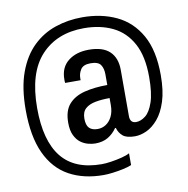

<svg xmlns="http://www.w3.org/2000/svg" viewBox="-91 -786 1004 1027"><g transform="rotate(-10 411.0 -272.5)"><path d="M390 153Q282 153 203 109.5Q124 66 81.5 -26Q39 -118 39 -262Q39 -382 69.5 -465Q100 -548 153 -599.5Q206 -651 275.5 -674.5Q345 -698 422 -698Q526 -698 607.5 -659.5Q689 -621 736 -538Q783 -455 783 -321Q783 -236 764.5 -178.5Q746 -121 716.5 -86.5Q687 -52 654 -37Q621 -22 591 -22Q546 -22 525.5 -39Q505 -56 497 -84H493Q473 -55 444.5 -38Q416 -21 375 -21Q358 -21 336.5 -26.5Q315 -32 296 -46Q277 -60 264 -86.5Q251 -113 251 -155Q251 -221 282.5 -256Q314 -291 368.5 -304.5Q423 -318 492 -318V-376Q492 -408 478.5 -428Q465 -448 424 -448Q384 -448 370 -426Q356 -404 356 -380V-368H272Q271 -373 271 -377.5Q271 -382 271 -388Q271 -452 314.5 -486.5Q358 -521 427 -521Q503 -521 540 -485.5Q577 -450 577 -385V-134Q577 -96 610 -96Q635 -96 660.5 -115.5Q686 -135 703 -184.5Q720 -234 720 -322Q720 -434 682 -504Q644 -574 576.5 -606.5Q509 -639 421 -639Q274 -639 187.5 -545.5Q101 -452 101 -261Q101 -84 172 5Q243 94 390 94Q412 94 441.5 89.5Q471 85 499 78Q527 71 543 62V126Q524 134 495.5 140Q467 146 439 149.5Q411 153 390 153ZM401 -95Q426 -95 446.5 -108.5Q467 -122 479.5 -147.5Q492 -173 492 -209V-247Q449 -247 414.5 -240.5Q380 -234 360 -216Q340 -198 340 -162Q340 -126 355.5 -110.5Q371 -95 401 -95Z"/></g></svg>

Font: Archivo Narrow Medium
Style: Regular
Weight: 500
Designer: Hector Gatti
Foundry: Omnibus-Type
Version: Version 3.002